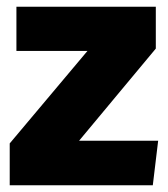

<svg xmlns="http://www.w3.org/2000/svg" viewBox="-20 -553 500 573"><path d="M445 -533V-408L216 -133H452L436 0H9V-125L241 -401H29V-533Z"/></svg>

Font: FiraGO ExtraBold
Style: Regular
Weight: 800
Designer: bBox Type
Foundry: bBox Type GmbH
Version: Version 1.001;PS 001.001;hotconv 1.0.88;makeotf.lib2.5.64775